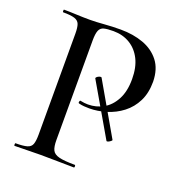

<svg xmlns="http://www.w3.org/2000/svg" viewBox="-117 -728 779 828"><g transform="rotate(20 273.0 -314.0)"><path d="M267 -392Q265 -395 270 -399.5Q275 -404 282 -406Q289 -408 291 -405L427 -169Q429 -167 423.5 -162.5Q418 -158 412 -155.5Q406 -153 404 -156ZM200 -85Q200 -55 207.5 -39.5Q215 -24 239 -18Q263 -12 311 -12Q314 -12 314 -6Q314 0 311 0Q279 0 241.5 -1Q204 -2 160 -2Q127 -2 95.5 -1Q64 0 39 0Q37 0 37 -6Q37 -12 39 -12Q74 -12 91.5 -17Q109 -22 114.5 -37Q120 -52 120 -81V-544Q120 -573 114.5 -587.5Q109 -602 91.5 -607.5Q74 -613 39 -613Q37 -613 37 -619Q37 -625 39 -625Q64 -625 95 -623.5Q126 -622 159 -622Q185 -622 222.5 -625Q260 -628 298 -628Q356 -628 402.5 -611Q449 -594 477 -558Q505 -522 506 -464Q506 -412 487 -374Q468 -336 435.5 -311Q403 -286 363.5 -274Q324 -262 286 -262Q274 -262 261.5 -263Q249 -264 238 -267Q234 -268 235.5 -274.5Q237 -281 240 -280Q249 -278 258.5 -277Q268 -276 275 -276Q313 -276 345 -294Q377 -312 397 -349.5Q417 -387 417 -443Q417 -497 398.5 -534Q380 -571 347 -591Q314 -611 271 -611Q243 -611 227.5 -607Q212 -603 206 -588Q200 -573 200 -542Z"/></g></svg>

Font: Cormorant Medium
Style: Regular
Weight: 500
Designer: Christian Thalmann (Catharsis Fonts)
Foundry: Catharsis Fonts
Version: Version 4.000